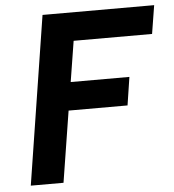

<svg xmlns="http://www.w3.org/2000/svg" viewBox="-51 -747 721 795"><g transform="rotate(-5 309.5 -350.0)"><path d="M600 -582 619 -700H155L45 0H181L228 -296H473L491 -413H247L274 -582Z"/></g></svg>

Font: Arthouse Owned
Style: Bold Italic
Weight: 700
Italic angle: -10°
Designer: Jeremy Tribby
Foundry: Tribby Type
Version: Version 1.000;PS 001.000;hotconv 1.0.88;makeotf.lib2.5.64775